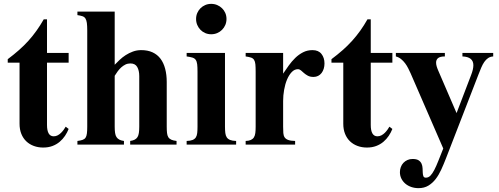

<svg xmlns="http://www.w3.org/2000/svg" viewBox="-20 -748 2580 993"><path d="M335 -81.1Q327.6 -62.5 316.2 -45.4Q304.7 -28.3 288.6 -14.6Q272.5 -1 251.2 7.1Q230 15.1 203.1 15.1Q177.2 15.1 154.8 6.8Q132.3 -1.5 116 -17.1Q99.6 -32.7 90.3 -55.7Q81.1 -78.6 81.1 -107.9V-423.8H20V-441.9Q51.3 -465.3 77.9 -488.8Q104.5 -512.2 127 -537.1Q149.4 -562 168.9 -589.4Q188.5 -616.7 206.1 -647.9H223.1V-474.1H335V-423.8H223.1V-102.1Q223.1 -43 257.8 -43Q269 -43 278.8 -48.3Q288.6 -53.7 296.1 -61.3Q303.7 -68.8 309.8 -77.4Q315.9 -85.9 319.8 -92.8Z M653.3 0V-19Q667.5 -21 676.8 -25.9Q686 -30.8 691.2 -39.1Q696.3 -47.4 698.2 -60.5Q700.2 -73.7 700.2 -92.8V-354Q700.2 -383.3 689.7 -401.6Q679.2 -419.9 654.3 -419.9Q640.1 -419.9 628.4 -414.1Q616.7 -408.2 606.7 -399.2Q596.7 -390.1 588.4 -378.7Q580.1 -367.2 573.2 -356V-92.8Q573.2 -73.7 575.2 -60.5Q577.1 -47.4 582.5 -39.1Q587.9 -30.8 597.2 -25.9Q606.4 -21 621.1 -19V0H380.4V-19Q397 -21 407.2 -24.7Q417.5 -28.3 422.6 -36.1Q427.7 -43.9 429.4 -57.6Q431.2 -71.3 431.2 -92.8V-590.8Q431.2 -614.7 429.2 -629.4Q427.2 -644 421.9 -652.3Q416.5 -660.6 406.5 -664.1Q396.5 -667.5 380.4 -669.9V-688H573.2V-413.1Q584.5 -424.8 598.6 -438.2Q612.8 -451.7 630.1 -462.9Q647.5 -474.1 667.5 -481.4Q687.5 -488.8 710.4 -488.8Q744.1 -488.8 769 -477.3Q793.9 -465.8 810.1 -444.3Q826.2 -422.9 834.2 -392.3Q842.3 -361.8 842.3 -324.2V-92.8Q842.3 -73.7 843.8 -60.5Q845.2 -47.4 850.3 -38.8Q855.5 -30.3 865.7 -25.6Q876 -21 893.1 -19V0Z M1151.4 -649.9Q1151.4 -633.3 1145.3 -618.9Q1139.2 -604.5 1128.4 -593.8Q1117.7 -583 1103.3 -576.9Q1088.9 -570.8 1072.3 -570.8Q1055.7 -570.8 1041.5 -576.9Q1027.3 -583 1016.8 -593.8Q1006.3 -604.5 1000.2 -618.9Q994.1 -633.3 994.1 -649.9Q994.1 -666.5 1000.2 -680.7Q1006.3 -694.8 1016.8 -705.3Q1027.3 -715.8 1041.5 -721.9Q1055.7 -728 1072.3 -728Q1088.9 -728 1103.3 -721.9Q1117.7 -715.8 1128.4 -705.3Q1139.2 -694.8 1145.3 -680.7Q1151.4 -666.5 1151.4 -649.9ZM945.3 0V-19Q964.8 -19.5 976.1 -24.2Q987.3 -28.8 992.9 -37.6Q998.5 -46.4 1000 -60.1Q1001.5 -73.7 1001.5 -92.8V-377Q1001.5 -400.9 999.8 -415.5Q998 -430.2 992.2 -438.5Q986.3 -446.8 975.1 -450.2Q963.9 -453.6 945.3 -456.1V-474.1H1143.6V-92.8Q1143.6 -73.7 1145.3 -60.1Q1147 -46.4 1152.8 -37.6Q1158.7 -28.8 1170.2 -24.2Q1181.6 -19.5 1201.2 -19V0Z M1444.3 -474.1V-367.2Q1458 -387.7 1473.4 -409.2Q1488.8 -430.7 1507.1 -448.5Q1525.4 -466.3 1547.4 -477.5Q1569.3 -488.8 1596.2 -488.8Q1627 -488.8 1642.6 -469Q1658.2 -449.2 1658.2 -419.9Q1658.2 -405.3 1654.3 -392.6Q1650.4 -379.9 1643.1 -370.4Q1635.7 -360.8 1625.2 -355.5Q1614.7 -350.1 1601.6 -350.1Q1584 -350.1 1572.3 -356.4Q1560.5 -362.8 1552.2 -370.1Q1543.9 -377.4 1536.6 -383.8Q1529.3 -390.1 1520.5 -390.1Q1502.9 -390.1 1488.8 -375.2Q1474.6 -360.4 1464.6 -336.7Q1454.6 -313 1449.5 -283.7Q1444.3 -254.4 1444.3 -226.1V-92.8Q1444.3 -73.7 1445.3 -60.1Q1446.3 -46.4 1452.1 -37.6Q1458 -28.8 1470.5 -24.2Q1482.9 -19.5 1506.3 -19V0H1250.5V-19Q1267.1 -19.5 1277.3 -24.2Q1287.6 -28.8 1293.2 -37.6Q1298.8 -46.4 1300.5 -60.1Q1302.2 -73.7 1302.2 -92.8V-377Q1302.2 -400.9 1300.8 -415.5Q1299.3 -430.2 1293.9 -438.5Q1288.6 -446.8 1278.3 -450.2Q1268.1 -453.6 1250.5 -456.1V-474.1Z M2009.3 -81.1Q2002 -62.5 1990.5 -45.4Q1979 -28.3 1962.9 -14.6Q1946.8 -1 1925.5 7.1Q1904.3 15.1 1877.4 15.1Q1851.6 15.1 1829.1 6.8Q1806.6 -1.5 1790.3 -17.1Q1773.9 -32.7 1764.6 -55.7Q1755.4 -78.6 1755.4 -107.9V-423.8H1694.3V-441.9Q1725.6 -465.3 1752.2 -488.8Q1778.8 -512.2 1801.3 -537.1Q1823.7 -562 1843.3 -589.4Q1862.8 -616.7 1880.4 -647.9H1897.5V-474.1H2009.3V-423.8H1897.5V-102.1Q1897.5 -43 1932.1 -43Q1943.4 -43 1953.1 -48.3Q1962.9 -53.7 1970.5 -61.3Q1978 -68.8 1984.1 -77.4Q1990.2 -85.9 1994.1 -92.8Z M2530.8 -456.1Q2515.1 -455.1 2504.2 -447.5Q2493.2 -439.9 2484.6 -427.5Q2476.1 -415 2469 -398.4Q2461.9 -381.8 2454.6 -362.8L2286.6 70.8Q2274.9 101.1 2262.2 128.9Q2249.5 156.7 2233.2 178Q2216.8 199.2 2195.3 212.2Q2173.8 225.1 2144.5 225.1Q2124.5 225.1 2106.9 219Q2089.4 212.9 2076.4 201.9Q2063.5 190.9 2055.9 175.8Q2048.3 160.6 2048.3 142.1Q2048.3 128.4 2053 116Q2057.6 103.5 2066.4 94.2Q2075.2 85 2087.2 79.6Q2099.1 74.2 2113.8 74.2Q2134.8 74.2 2145.3 81.3Q2155.8 88.4 2160.4 99.1Q2165 109.9 2165.5 122.6Q2166 135.3 2166.5 146Q2167 156.7 2169.9 163.8Q2172.9 170.9 2182.6 170.9Q2195.8 170.9 2206.1 160.4Q2216.3 149.9 2226.3 130.6Q2236.3 111.3 2247.3 83.3Q2258.3 55.2 2272.5 20L2103.5 -369.1Q2098.1 -380.9 2091.3 -394.5Q2084.5 -408.2 2075.2 -420.7Q2065.9 -433.1 2054.2 -442.6Q2042.5 -452.1 2027.3 -456.1V-474.1H2280.8V-456.1Q2255.9 -456.1 2245.6 -447.5Q2235.4 -439 2235.4 -424.3Q2235.4 -415.5 2238.3 -405.3Q2241.2 -395 2246.6 -382.8L2341.3 -163.1L2416.5 -359.9Q2428.2 -389.6 2428.2 -410.6Q2428.2 -454.1 2371.6 -456.1V-474.1H2530.8Z"/></svg>

Font: Tai Heritage Pro
Style: Bold
Weight: 700
Designer: Faah Baccam, Walt Agee, Victor Gaultney, Annie Olsen, Eric Hays
Foundry: SIL International
Version: Version 2.600